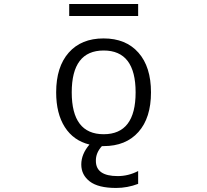

<svg xmlns="http://www.w3.org/2000/svg" viewBox="-20 -723 1040 963"><path d="M562.5 219.7Q472.7 219.7 430.2 187Q387.7 154.3 387.7 102.1Q387.7 49.8 428.7 2Q348.6 -17.6 305.2 -85.4Q261.7 -153.3 261.7 -259.8Q261.7 -387.7 324.7 -459Q387.7 -530.3 499.5 -530.3Q611.3 -530.3 674.3 -459Q737.3 -387.7 737.3 -259.8Q737.3 -131.8 674.3 -61Q611.3 9.8 500 9.8H491.2Q460 43.9 460.9 84Q460.9 160.2 570.3 160.2Q624 160.2 672.9 134.8V199.2Q619.1 219.7 562.5 219.7ZM327.1 -642.6V-703.1H672.9V-642.6ZM339.8 -259.8Q339.8 -49.8 500 -49.8Q660.2 -49.8 660.2 -259.8Q660.2 -469.7 500 -469.7Q339.8 -469.7 339.8 -259.8Z"/></svg>

Font: Gen Shin Gothic Monospace Normal
Style: Regular
Weight: 350
Designer: [Source Han Sans]
Ryoko NISHIZUKA  (kana & ideographs); Paul D. Hunt (Latin, Greek & Cyrillic); Wenlong ZHANG  (bopomofo
Version: Version 1.002.20150607